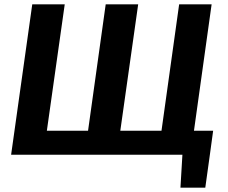

<svg xmlns="http://www.w3.org/2000/svg" viewBox="-20 -710 1045 881"><path d="M958 -110 943 0 922 151H808L817 0H31L128 -690H277L195 -110H384L465 -690H614L532 -110H721L802 -690H951L870 -110Z"/></svg>

Font: Exo 2.0
Style: Bold Italic
Weight: 700
Italic angle: -8°
Designer: Natanael Gama
Version: Version 1.001;PS 001.001;hotconv 1.0.70;makeotf.lib2.5.58329